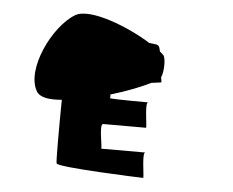

<svg xmlns="http://www.w3.org/2000/svg" viewBox="-39 -728 613 505"><g transform="rotate(5 267.5 -475.5)"><path d="M58 -469C67 -454 92 -450 125 -453C124 -371 124 -290 126 -285C131 -275 346 -267 356 -267C359 -267 346 -334 356 -334H239C243 -334 227 -399 239 -399H352C355 -399 342 -466 352 -466C352 -466 269 -466 251 -468C251 -470 252 -474 251 -478C295 -491 332 -506 356 -518C372 -520 382 -521 382 -522C382 -524 381 -529 380 -535C387 -548 388 -588 380 -594C378 -596 375 -599 371 -602C367 -621 367 -619 341 -622C284 -658 180 -700 141 -678C83 -644 25 -525 58 -469Z"/></g></svg>

Font: Ampere
Style: SCExt
Weight: 400
Version: Version 1